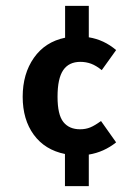

<svg xmlns="http://www.w3.org/2000/svg" viewBox="-20 -511 466 645"><path d="M278.3 -385.7Q329.6 -377.4 370.1 -342.8L321.8 -275.4Q303.2 -290.5 286.1 -296.9Q269 -303.2 250 -303.2Q211.4 -303.2 192.4 -275.4Q173.3 -247.6 173.3 -186Q173.3 -125.5 192.9 -101.1Q212.4 -76.7 249 -76.7Q267.6 -76.7 283.2 -83Q298.8 -89.4 319.3 -104.5L370.1 -32.7Q329.1 0 278.3 8.3V114.3H198.2V6.3Q130.9 -7.3 93.5 -58.3Q56.2 -109.4 56.2 -186Q56.2 -263.2 94 -316.9Q131.8 -370.6 198.7 -384.3V-491.2H278.3Z"/></svg>

Font: Amiri Typewriter
Style: Bold
Weight: 700
Monospace: yes
Designer: Khaled Hosny
Version: Version 1.1